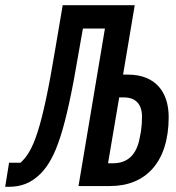

<svg xmlns="http://www.w3.org/2000/svg" viewBox="-61 -718 681 741"><path d="M-41 3H-28C19 3 58 -10 97 -49C153 -108 191 -205 244 -523L259 -608H344L242 0H364C502 0 590 -93 590 -266C590 -365 537 -430 433 -430H414L459 -698H181L153 -533C100 -211 66 -133 18 -90H-26ZM356 -88 399 -342H418C462 -342 487 -316 487 -268C487 -247 486 -232 483 -211L479 -190C467 -118 429 -88 376 -88Z"/></svg>

Font: IBM Mono Medium
Style: Italic
Weight: 500
Italic angle: -9°
Monospace: yes
Designer: Mike Abbink, Paul van der Laan, Pieter van Rosmalen
Foundry: Bold Monday
Version: Version 2.3